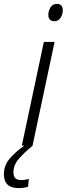

<svg xmlns="http://www.w3.org/2000/svg" viewBox="-96 -747 342 985"><path d="M226 -694Q226 -727 196 -727Q174 -727 163 -709Q152 -691 152 -671Q152 -638 184 -638Q202 -638 214 -655Q226 -672 226 -694ZM0 218Q26 218 48 211L52 171Q29 177 13 177Q-27 177 -27 138Q-27 99 1.5 66.5Q30 34 72 0H71L184 -532H129L16 0H29Q-18 33 -47 67.5Q-76 102 -76 147Q-76 218 0 218Z"/></svg>

Font: Noto Sans UI SemiCondensed Light
Style: Italic
Weight: 300
Width: 4
Designer: Monotype Design Team
Foundry: Monotype Imaging Inc.
Version: 1.001